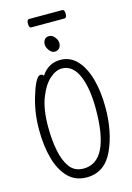

<svg xmlns="http://www.w3.org/2000/svg" viewBox="-146 -1065 792 1150"><g transform="rotate(-15 250.0 -490.0)"><path d="M155 -941Q141 -941 141 -967Q141 -993 156 -993H361Q375 -993 375 -967Q375 -941 360 -941ZM215.5 -851Q225 -863 244 -863Q263 -863 278 -844.5Q293 -826 293 -807Q293 -788 282.5 -776Q272 -764 253.5 -764Q235 -764 220.5 -783.5Q206 -803 206 -821Q206 -839 215.5 -851ZM460 -363Q460 -211 408 -99Q356 13 244 13Q175 13 130 -32.5Q85 -78 63 -157Q41 -236 41 -337Q41 -452 75 -552Q92 -609 110 -634Q122 -652 133.5 -652Q145 -652 149 -647L153 -642L157 -647Q200 -708 271 -708Q332 -708 374 -663.5Q416 -619 438 -541Q460 -463 460 -363ZM402 -371Q402 -488 373 -566Q338 -656 267 -656Q230 -656 191.5 -622Q153 -588 125.5 -518Q98 -448 98 -339Q98 -259 111 -192Q124 -125 154 -84Q184 -43 240 -43Q402 -43 402 -371Z"/></g></svg>

Font: Moon Stars Kai T HW Light
Style: Regular
Weight: 300
Designer: GuiWonder
Version: Version 1.101